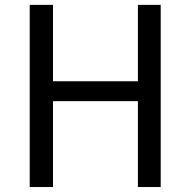

<svg xmlns="http://www.w3.org/2000/svg" viewBox="-20 -753 768 773"><path d="M99.6 0V-733.4H193.4V-425.8H535.2V-733.4H627V0H535.2V-345.7H193.4V0Z"/></svg>

Font: irohakakuC Regular
Style: Regular
Weight: 400
Designer: [Source Han Sans]
Ryoko NISHIZUKA Ë•øÂ°öÊ∂ºÂ≠ê (kana & ideographs); Paul D. Hunt (Latin, Greek & Cyrillic); Wenlong ZHAN
Version: Version 1.001.20160904